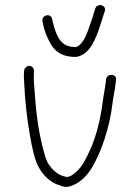

<svg xmlns="http://www.w3.org/2000/svg" viewBox="-20 -740 502 752"><path d="M74.2 -462 73.6 -450C73.2 -442 73.6 -430.3 74.7 -415C77.7 -345.7 86.1 -270.7 97.8 -207C103.9 -168.8 117.3 -106.2 133.3 -82C150.1 -53.6 174.1 -27.5 207.8 -16C231 -8.2 239.6 -2.9 266.8 -15C298 -27.9 321.7 -53.3 340.4 -84C379.3 -149.9 409 -241 420.5 -334C424.5 -365.9 429.4 -383.8 432.5 -411L434.4 -427C438.8 -452.1 399.7 -453.6 395.5 -430L393.7 -414C390.3 -387 385.5 -368 381.7 -337C373.6 -274.5 357.5 -207.6 334.2 -156C318.8 -122.1 303.3 -89 279.6 -68C268.8 -58.5 256.1 -47 241.5 -47C216.1 -50.7 197.9 -64.5 183.2 -80C165.1 -103.2 162.7 -106.6 151.7 -146C133.6 -210.3 122 -289.1 117.1 -364C115 -398.3 111.1 -421.2 112.6 -450L113.2 -462C113.8 -472.3 104.9 -482 94.8 -482C84.6 -482 74.8 -472.3 74.2 -462ZM146.4 -656 149.6 -641C151.7 -630.3 155 -619.5 159.4 -608.5C180 -557.2 202.2 -517 276.1 -517C288.1 -517.7 300.7 -523 313.9 -533C352.3 -562.9 370.3 -634.9 387 -686L390.5 -696C398.3 -721.9 360 -729.1 353 -706L349.4 -695C347.7 -688.3 345.3 -680.3 342.2 -671C328.8 -636.3 317.7 -583.9 290.5 -563C284.9 -558.3 280.5 -556 277.1 -556C270.5 -556 263.7 -556.5 256.7 -557.5C212.2 -563.9 197.4 -611.9 187.2 -652L183.9 -666C179.1 -690.5 141.4 -681.1 146.4 -656Z"/></svg>

Font: Just Breathe
Style: Obl1
Weight: 400
Foundry: Cannot Into Space Fonts
Version: Version 0.72